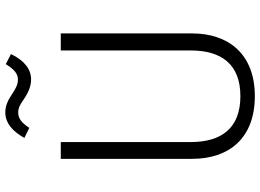

<svg xmlns="http://www.w3.org/2000/svg" viewBox="-152 -844 1007 744"><g transform="rotate(-90 352.0 -471.5)"><path d="M416 -855C455 -855 489 -879 515 -933L476 -953C455 -919 438 -906 416 -906C396 -906 379 -916 361 -928C339 -943 316 -955 289 -955C246 -955 214 -924 190 -881L229 -862C248 -891 265 -905 289 -905C307 -905 322 -896 340 -883C361 -869 387 -855 416 -855ZM595 -740H529V-237C529 -118 476 -44 352 -44C228 -44 174 -117 174 -237V-740H109V-231C109 -89 188 12 352 12C514 12 595 -89 595 -231Z"/></g></svg>

Font: Glow Sans SC Normal
Style: Regular
Weight: 400
Designer: Ryoko NISHIZUKA (kana, bopomofo & ideographs); Paul D. Hunt (Latin, Greek & Cyrillic); Sandoll Communications, Soo-young
Version: Version 0.93